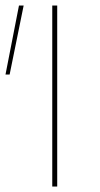

<svg xmlns="http://www.w3.org/2000/svg" viewBox="-23 -678 362 698"><path d="M-3 -407 46 -658H63L12 -407ZM167 -658H185V0H167Z"/></svg>

Font: Ysabeau Infant Thin
Style: Regular
Weight: 200
Designer: Christian Thalmann (Catharsis Fonts)
Version: Version 0.003